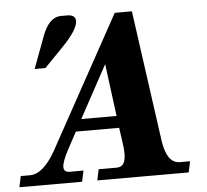

<svg xmlns="http://www.w3.org/2000/svg" viewBox="-140 -795 916 850"><g transform="rotate(-5 317.5 -369.5)"><path d="M72.8 -515.6H24.9L77.6 -656.7Q107.9 -739.3 161.6 -739.3H189Q226.1 -739.3 226.1 -711.4Q226.1 -673.3 155.3 -600.6ZM664.6 0H258.3L268.6 -48.8H348.1Q379.4 -48.8 386.2 -81.5Q388.7 -93.3 388.7 -108.9Q388.7 -126 385.7 -147.5L375 -223.6H182.6L141.6 -147.5Q113.8 -95.2 113.8 -71.8Q113.8 -48.8 139.6 -48.8H201.2L190.9 0H-87.9L-77.6 -48.8H-36.6Q22.5 -48.8 78.1 -147.5L399.9 -732.4H476.1L557.6 -147.5Q572.8 -48.8 629.9 -48.8H674.8ZM368.2 -276.9 337.9 -509.8 211.4 -276.9Z"/></g></svg>

Font: Munson
Style: Bold Italic
Weight: 700
Italic angle: -12°
Designer: Paul James MIller
Foundry: High-Logic / Made with FontCreator
Version: Version 2.10;May 5, 2019;FontCreator 11.5.0.2430 64-bit